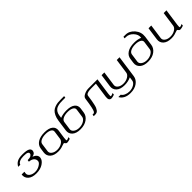

<svg xmlns="http://www.w3.org/2000/svg" viewBox="330 -2319 4097 4097"><g transform="rotate(-45 2378.0 -271.0)"><path d="M382.8 -500Q507.8 -500 556.2 -473.1Q604.5 -446.3 597.7 -395.5Q587.9 -326.2 503.9 -313.5Q620.1 -264.6 607.4 -176.8Q597.7 -107.4 516.1 -53.7Q434.6 0 312.5 0Q185.5 0 122.1 -59.1Q58.6 -118.2 71.3 -208H154.3L148.4 -167Q141.6 -115.2 190.9 -78.6Q240.2 -42 318.4 -42Q391.6 -42 454.1 -80.1Q516.6 -118.2 521.5 -156.2Q529.3 -207 493.2 -246.1Q457 -285.2 374 -292L379.9 -333Q447.3 -333 479 -352.5Q510.7 -372.1 514.6 -400.4Q517.6 -423.8 499 -437Q480.5 -450.2 451.7 -454.1Q422.9 -458 377 -458Q305.7 -458 258.3 -437Q210.9 -416 198.2 -375H135.7Q164.1 -434.6 220.7 -467.3Q277.3 -500 382.8 -500Z M1189.5 -167 1215.8 -354.5Q1222.7 -404.3 1173.3 -431.2Q1124 -458 1043 -458Q961.9 -458 904.8 -431.2Q847.7 -404.3 840.8 -354.5L814.5 -167Q807.6 -115.2 856.9 -78.6Q906.2 -42 984.4 -42Q1062.5 -42 1122.6 -78.6Q1182.6 -115.2 1189.5 -167ZM1265.6 -121.1Q1254.9 -42 1270.5 -42Q1294.9 -42 1341.8 -65.4L1335.9 -20.5Q1275.4 0 1249 0Q1228.5 0 1217.3 -6.8Q1206.1 -13.7 1202.6 -21.5Q1199.2 -29.3 1191.9 -36.1Q1184.6 -43 1171.9 -43Q1164.1 -43 1138.2 -32.2Q1112.3 -21.5 1069.8 -10.7Q1027.3 0 978.5 0Q851.6 0 788.1 -59.1Q724.6 -118.2 737.3 -208L752 -312.5Q764.6 -400.4 842.8 -450.2Q920.9 -500 1048.8 -500Q1177.7 -500 1241.2 -449.7Q1304.7 -399.4 1293 -312.5Z M1944.3 -208Q1931.6 -118.2 1850.6 -59.1Q1769.5 0 1644.5 0Q1517.6 0 1454.1 -59.1Q1390.6 -118.2 1403.3 -208L1439.5 -464.8Q1450.2 -540 1476.6 -594.2Q1502.9 -648.4 1535.6 -678.2Q1568.4 -708 1615.7 -724.6Q1663.1 -741.2 1702.6 -745.6Q1742.2 -750 1794.9 -750H1895.5L1889.6 -708H1806.6Q1765.6 -708 1734.9 -705.6Q1704.1 -703.1 1666.5 -692.9Q1628.9 -682.6 1604 -664.6Q1579.1 -646.5 1559.1 -613.8Q1539.1 -581.1 1532.2 -535.2L1522.5 -466.8Q1607.4 -500 1714.8 -500Q1843.8 -500 1907.2 -449.7Q1970.7 -399.4 1959 -312.5ZM1855.5 -167 1881.8 -354.5Q1888.7 -404.3 1839.4 -431.2Q1790 -458 1709 -458Q1627.9 -458 1570.8 -431.2Q1513.7 -404.3 1506.8 -354.5L1480.5 -167Q1473.6 -115.2 1522.9 -78.6Q1572.3 -42 1650.4 -42Q1728.5 -42 1788.6 -78.6Q1848.6 -115.2 1855.5 -167Z M2513.7 -113.3 2562.5 -458H2458Q2429.7 -458 2414.6 -457.5Q2399.4 -457 2373 -455.6Q2346.7 -454.1 2331.5 -449.7Q2316.4 -445.3 2298.8 -438Q2281.2 -430.7 2272 -418.5Q2262.7 -406.2 2260.7 -389.6Q2250 -310.5 2242.2 -263.7Q2234.4 -216.8 2223.1 -166.5Q2211.9 -116.2 2200.2 -89.8Q2188.5 -63.5 2171.4 -40.5Q2154.3 -17.6 2132.3 -8.8Q2110.4 0 2081.1 0H2040L2045.9 -42H2071.3Q2094.7 -42 2109.4 -66.4Q2124 -90.8 2140.6 -166Q2157.2 -241.2 2177.7 -391.6Q2184.6 -437.5 2249 -468.8Q2313.5 -500 2380.9 -500H2651.4L2597.7 -121.1Q2586.9 -42 2602.5 -42Q2627 -42 2673.8 -65.4L2668 -20.5Q2607.4 0 2581.1 0Q2498 0 2513.7 -113.3Z M3317.4 -500 3247.1 0Q3234.4 89.8 3153.3 148.9Q3072.3 208 2947.3 208Q2853.5 208 2791 174.3Q2728.5 140.6 2699.2 83H2770.5Q2789.1 119.1 2840.8 143.1Q2892.6 167 2953.1 167Q3030.3 167 3090.8 130.4Q3151.4 93.8 3158.2 42L3169.9 -42Q3082 0 2976.6 0Q2849.6 0 2786.1 -59.6Q2722.7 -119.1 2735.4 -209L2776.4 -500H2859.4L2812.5 -168Q2805.7 -115.2 2855 -78.6Q2904.3 -42 2982.4 -42Q3060.5 -42 3120.6 -78.6Q3180.7 -115.2 3187.5 -168L3234.4 -500Z M3442.4 -208 3457 -312.5Q3468.8 -399.4 3546.9 -449.7Q3625 -500 3754.9 -500Q3861.3 -500 3937.5 -466.8L3938.5 -472.7Q3950.2 -558.6 3879.9 -633.3Q3809.6 -708 3721.7 -708H3679.7L3685.5 -750H3745.1Q3861.3 -750 3946.3 -650.9Q4031.2 -551.8 4014.6 -422.9L3984.4 -208Q3971.7 -118.2 3891.6 -59.1Q3811.5 0 3684.6 0Q3559.6 0 3494.6 -59.1Q3429.7 -118.2 3442.4 -208ZM3520.5 -167Q3513.7 -115.2 3563 -78.6Q3612.3 -42 3690.4 -42Q3767.6 -42 3828.1 -78.6Q3888.7 -115.2 3895.5 -167L3921.9 -354.5Q3928.7 -403.3 3879.4 -430.7Q3830.1 -458 3749 -458Q3668 -458 3610.8 -431.2Q3553.7 -404.3 3546.9 -354.5Z M4585.9 -43Q4578.1 -43 4552.2 -32.2Q4526.4 -21.5 4483.9 -10.7Q4441.4 0 4392.6 0Q4265.6 0 4202.1 -59.1Q4138.7 -118.2 4151.4 -208L4192.4 -500H4275.4L4228.5 -167Q4221.7 -115.2 4271 -78.6Q4320.3 -42 4398.4 -42Q4476.6 -42 4536.6 -78.6Q4596.7 -115.2 4603.5 -167L4650.4 -500H4733.4L4679.7 -121.1Q4668.9 -42 4684.6 -42Q4709 -42 4755.9 -65.4L4750 -20.5Q4689.5 0 4663.1 0Q4642.6 0 4631.3 -6.8Q4620.1 -13.7 4616.7 -21.5Q4613.3 -29.3 4606 -36.1Q4598.6 -43 4585.9 -43Z"/></g></svg>

Font: okolaks
Style: RegularItalic
Weight: 500
Italic angle: -8°
Version: Version 000.6.0